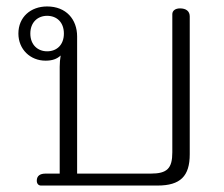

<svg xmlns="http://www.w3.org/2000/svg" viewBox="-20 -575 694 595"><path d="M107 0H468C539 0 568 -29 568 -97V-524C568 -540 557 -549 538 -549C522 -549 514 -541 514 -531V-103C514 -53 498 -37 447 -37H219V-462C219 -515 185 -555 126 -555C75 -555 37 -522 37 -471C37 -422 74 -387 121 -387C142 -387 156 -392 168 -403C166 -391 165 -380 165 -368V-37H121C104 -37 94 -30 94 -15C94 -5 100 0 107 0ZM126 -416C97 -416 74 -436 74 -471C74 -506 97 -526 126 -526C156 -526 178 -506 178 -471C178 -436 156 -416 126 -416Z"/></svg>

Font: Maitree Light
Style: Regular
Weight: 300
Designer: CadsonDemak Team
Foundry: CadsonDemak
Version: Version 1.000;PS 001.000;hotconv 1.0.88;makeotf.lib2.5.64775